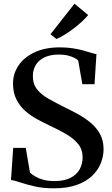

<svg xmlns="http://www.w3.org/2000/svg" viewBox="-20 -1009 608 1040"><path d="M272 11Q212.5 11 166 0.2Q119.5 -10.5 87.5 -21.5Q55.5 -32.5 39.5 -34L51.5 -208H119.5L142.5 -73.5Q155 -62.5 173.2 -52Q191.5 -41.5 216 -35Q240.5 -28.5 271.5 -28Q327 -28 361.2 -45.2Q395.5 -62.5 411.5 -92Q427.5 -121.5 427.5 -157Q427.5 -199 403.2 -229Q379 -259 338 -282.8Q297 -306.5 246.5 -330Q216 -344.5 182 -362.8Q148 -381 118 -407Q88 -433 69.2 -469.8Q50.5 -506.5 50.5 -557Q50.5 -609.5 80 -653.8Q109.5 -698 166 -725Q222.5 -752 303 -752.5Q343.5 -752.5 375.8 -747.2Q408 -742 433 -735Q458 -728 475.2 -722.5Q492.5 -717 502.5 -716L492 -553H426L403.5 -681.5Q398 -687.5 384 -695Q370 -702.5 348.8 -708Q327.5 -713.5 299.5 -713.5Q253.5 -713.5 222 -698.8Q190.5 -684 174.2 -657.8Q158 -631.5 158 -597Q158 -553.5 181 -524.8Q204 -496 243 -474Q282 -452 331 -427.5Q365 -411 401.8 -391Q438.5 -371 470.2 -344.8Q502 -318.5 521.5 -283.5Q541 -248.5 541 -201Q541 -163 526.2 -125.5Q511.5 -88 479.8 -57.2Q448 -26.5 396.8 -7.8Q345.5 11 272 11ZM285.5 -798 253.5 -823.5 383.5 -989 457.5 -927.5Q444 -911 423.8 -892.2Q403.5 -873.5 380 -855.5Q356.5 -837.5 332.5 -822.5Q308.5 -807.5 286.5 -798Z"/></svg>

Font: Merriweather 96pt SemiBold
Style: Regular
Weight: 600
Version: Version 2.100